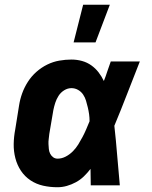

<svg xmlns="http://www.w3.org/2000/svg" viewBox="-20 -778 640 806"><path d="M221 8Q190 8 161 1.5Q132 -5 108 -21Q84 -37 68 -61Q52 -85 44.5 -114Q37 -143 37.5 -173.5Q38 -204 44 -235L60 -335Q64 -361 73 -386Q82 -411 97 -434.5Q112 -458 133 -476.5Q154 -495 178.5 -507Q203 -519 229 -523.5Q255 -528 280 -528Q303 -528 324.5 -522Q346 -516 363.5 -503.5Q381 -491 394 -474Q407 -457 416 -438Q424 -458 430.5 -478.5Q437 -499 445 -520H567Q540 -452 514 -384.5Q488 -317 460 -250Q467 -188 472 -125Q477 -62 483 0H361Q361 -17 360.5 -34Q360 -51 360 -69Q347 -52 332 -37.5Q317 -23 298.5 -13Q280 -3 260.5 2.5Q241 8 221 8ZM222 -112Q239 -112 255.5 -120.5Q272 -129 285.5 -142.5Q299 -156 308.5 -171.5Q318 -187 326.5 -203Q335 -219 342 -235.5Q349 -252 356 -269Q356 -284 354 -298.5Q352 -313 348.5 -327.5Q345 -342 341 -355.5Q337 -369 329 -381Q321 -393 308 -400.5Q295 -408 280 -408Q264 -408 249.5 -399Q235 -390 226 -376Q217 -362 212 -346.5Q207 -331 204 -316L187 -216Q186 -205 184.5 -194.5Q183 -184 183.5 -173.5Q184 -163 185 -152.5Q186 -142 190.5 -133Q195 -124 203 -118Q211 -112 222 -112ZM289 -600 329 -758H441L381 -600Z"/></svg>

Font: Iosevka Aile Heavy Oblique
Style: Regular
Weight: 900
Italic angle: -9°
Designer: Belleve Invis
Foundry: Belleve Invis
Version: Version 31.1.0; ttfautohint (v1.8.4)